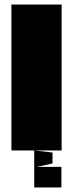

<svg xmlns="http://www.w3.org/2000/svg" viewBox="-20 -659 320 841"><path d="M30 0H250V-639H30ZM130 0V162H249V72H141L210 57V9Z"/></svg>

Font: Banana Brick
Style: Regular
Weight: 400
Designer: artmaker
Foundry: artmaker
Version: Version 4.000 2011 initial release